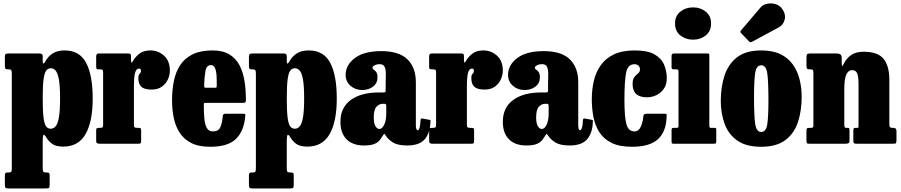

<svg xmlns="http://www.w3.org/2000/svg" viewBox="-20 -828 5191 1106"><path d="M8 -453V-499Q8 -513.5 12.8 -516.8Q17.5 -520 31 -520H204.5Q215 -520 220.5 -517Q226 -514 226 -502.5V-475.5Q226 -462 230 -462Q234 -462 240.5 -473Q255 -501 282 -519.2Q309 -537.5 352 -537.5Q439 -537.5 476.5 -465.5Q514 -393.5 514 -260.5Q514 -127.5 472.8 -55.5Q431.5 16.5 344.5 16.5Q304 16.5 282.5 2Q261 -12.5 246 -37.5Q237 -53 231.5 -51.2Q226 -49.5 226 -12V140.5Q226 156.5 229.2 161Q232.5 165.5 245 165.5H248.5Q258.5 165.5 262.2 168.5Q266 171.5 266 182.5V238Q266 251.5 262 254.5Q258 257.5 243.5 257.5H28.5Q15 257.5 11.5 253.5Q8 249.5 8 236.5V184Q8 173.5 11 169.5Q14 165.5 25 165.5H30Q42 165.5 45 161Q48 156.5 48 140V-404.5Q48 -420.5 44 -424.5Q40 -428.5 32 -428.5H23Q13.5 -428.5 10.8 -432.8Q8 -437 8 -453ZM226 -260.5Q226 -186 231 -148.8Q236 -111.5 246.2 -99Q256.5 -86.5 272.5 -86.5Q287.5 -86.5 299.5 -99Q311.5 -111.5 318.8 -148.8Q326 -186 326 -260.5Q326 -335.5 318.8 -372.8Q311.5 -410 299.5 -422.5Q287.5 -435 272.5 -435Q257.5 -435 247 -422.5Q236.5 -410 231.2 -372.8Q226 -335.5 226 -260.5Z M574 -407.5Q574 -420 571.5 -424.2Q569 -428.5 556.5 -428.5H551Q540 -428.5 537 -431.2Q534 -434 534 -445V-500.5Q534 -512.5 537.5 -516.2Q541 -520 552 -520H718Q727.5 -520 731 -517.2Q734.5 -514.5 734.5 -504V-488Q734.5 -454 745.5 -476Q756.5 -497 780.8 -517.2Q805 -537.5 846.5 -537.5Q891.5 -537.5 925 -507.2Q958.5 -477 958.5 -420Q958.5 -396 947.2 -371Q936 -346 912.8 -329Q889.5 -312 853.5 -312Q811.5 -312 794.2 -328.2Q777 -344.5 777 -378Q777 -396.5 784.5 -403Q792 -409.5 792 -422Q792 -425.5 789.5 -429.2Q787 -433 781 -433Q766 -433 758.8 -411Q751.5 -389 751.5 -328V-110Q751.5 -98 755 -94.8Q758.5 -91.5 770.5 -91.5H779.5Q788.5 -91.5 790.8 -88Q793 -84.5 793 -75V-19Q793 -8 790.8 -4Q788.5 0 778 0H553.5Q543 0 538.5 -3.5Q534 -7 534 -18.5V-77Q534 -87 537.8 -89.2Q541.5 -91.5 551.5 -91.5H555Q567 -91.5 570.5 -94.5Q574 -97.5 574 -109.5Z M971 -250Q971 -310 981.8 -362.2Q992.5 -414.5 1018.5 -453.8Q1044.5 -493 1089.8 -515.2Q1135 -537.5 1204.5 -537.5Q1263.5 -537.5 1301.2 -514.5Q1339 -491.5 1359.8 -451.8Q1380.5 -412 1388.5 -361Q1396.5 -310 1396.5 -253Q1396.5 -242 1393.5 -238.8Q1390.5 -235.5 1379 -235.5H1166.5Q1156.5 -235.5 1155 -232.5Q1153.5 -229.5 1154 -220.5Q1154 -179.5 1157 -145.8Q1160 -112 1171 -91.5Q1182 -71 1206.5 -71Q1239 -71 1249.5 -95.8Q1260 -120.5 1263.5 -161Q1264.5 -173 1280 -173H1380Q1390 -173 1392 -170.8Q1394 -168.5 1393 -160.5Q1386 -73.5 1339.5 -28Q1293 17.5 1191 17.5Q1124.5 17.5 1081.8 -4.2Q1039 -26 1014.8 -63.8Q990.5 -101.5 980.8 -149.5Q971 -197.5 971 -250ZM1169.5 -322.5H1215Q1225.5 -322.5 1226.8 -324Q1228 -325.5 1228.5 -334.5Q1229 -363.5 1227.5 -390.8Q1226 -418 1218.8 -435.5Q1211.5 -453 1195.5 -453Q1169.5 -453 1163.5 -419.2Q1157.5 -385.5 1156 -339Q1156 -329 1156.8 -325.8Q1157.5 -322.5 1169.5 -322.5Z M1414 -453V-499Q1414 -513.5 1418.8 -516.8Q1423.5 -520 1437 -520H1610.5Q1621 -520 1626.5 -517Q1632 -514 1632 -502.5V-475.5Q1632 -462 1636 -462Q1640 -462 1646.5 -473Q1661 -501 1688 -519.2Q1715 -537.5 1758 -537.5Q1845 -537.5 1882.5 -465.5Q1920 -393.5 1920 -260.5Q1920 -127.5 1878.8 -55.5Q1837.5 16.5 1750.5 16.5Q1710 16.5 1688.5 2Q1667 -12.5 1652 -37.5Q1643 -53 1637.5 -51.2Q1632 -49.5 1632 -12V140.5Q1632 156.5 1635.2 161Q1638.5 165.5 1651 165.5H1654.5Q1664.5 165.5 1668.2 168.5Q1672 171.5 1672 182.5V238Q1672 251.5 1668 254.5Q1664 257.5 1649.5 257.5H1434.5Q1421 257.5 1417.5 253.5Q1414 249.5 1414 236.5V184Q1414 173.5 1417 169.5Q1420 165.5 1431 165.5H1436Q1448 165.5 1451 161Q1454 156.5 1454 140V-404.5Q1454 -420.5 1450 -424.5Q1446 -428.5 1438 -428.5H1429Q1419.5 -428.5 1416.8 -432.8Q1414 -437 1414 -453ZM1632 -260.5Q1632 -186 1637 -148.8Q1642 -111.5 1652.2 -99Q1662.5 -86.5 1678.5 -86.5Q1693.5 -86.5 1705.5 -99Q1717.5 -111.5 1724.8 -148.8Q1732 -186 1732 -260.5Q1732 -335.5 1724.8 -372.8Q1717.5 -410 1705.5 -422.5Q1693.5 -435 1678.5 -435Q1663.5 -435 1653 -422.5Q1642.5 -410 1637.2 -372.8Q1632 -335.5 1632 -260.5Z M1941 -126.5Q1941 -208 2000.2 -251.8Q2059.5 -295.5 2164.5 -295.5H2188.5Q2197 -295.5 2199.2 -297.5Q2201.5 -299.5 2201.5 -308.5V-341.5Q2201.5 -369.5 2202.5 -396.2Q2203.5 -423 2196.5 -440.8Q2189.5 -458.5 2166.5 -458.5Q2151 -458.5 2138.2 -452Q2125.5 -445.5 2125.5 -438.5Q2125.5 -431.5 2132.8 -427Q2140 -422.5 2147.2 -413Q2154.5 -403.5 2154.5 -382Q2154.5 -348.5 2128.8 -329Q2103 -309.5 2066.5 -309.5Q2026.5 -309.5 1998.8 -334Q1971 -358.5 1971 -397Q1971 -453 2023.5 -493.2Q2076 -533.5 2176.5 -533.5Q2278.5 -533.5 2327 -486.2Q2375.5 -439 2375.5 -353.5V-104Q2375.5 -89 2379 -83.2Q2382.5 -77.5 2386.5 -77.5Q2391.5 -77.5 2396.2 -90.2Q2401 -103 2402.5 -136.5Q2403 -147.5 2414.5 -145L2455.5 -137.5Q2460 -137 2460 -134Q2460 -131 2459.5 -125.5Q2457.5 -62 2426.8 -26Q2396 10 2326 10H2325.5Q2272 10 2244.2 -7Q2216.5 -24 2201.5 -47.5Q2196.5 -55.5 2194.2 -57Q2192 -58.5 2186.5 -48.5Q2178.5 -35.5 2168.5 -22Q2158.5 -8.5 2137.5 0.8Q2116.5 10 2076 10Q2012 10 1976.5 -25.5Q1941 -61 1941 -126.5ZM2133 -152.5Q2133 -116 2143 -100.5Q2153 -85 2165.5 -85Q2181 -85 2193 -109Q2205 -133 2205 -176.5V-217.5Q2205 -230 2196 -230H2184Q2164.5 -230 2148.8 -213.2Q2133 -196.5 2133 -152.5Z M2492 -407.5Q2492 -420 2489.5 -424.2Q2487 -428.5 2474.5 -428.5H2469Q2458 -428.5 2455 -431.2Q2452 -434 2452 -445V-500.5Q2452 -512.5 2455.5 -516.2Q2459 -520 2470 -520H2636Q2645.5 -520 2649 -517.2Q2652.5 -514.5 2652.5 -504V-488Q2652.5 -454 2663.5 -476Q2674.5 -497 2698.8 -517.2Q2723 -537.5 2764.5 -537.5Q2809.5 -537.5 2843 -507.2Q2876.5 -477 2876.5 -420Q2876.5 -396 2865.2 -371Q2854 -346 2830.8 -329Q2807.5 -312 2771.5 -312Q2729.5 -312 2712.2 -328.2Q2695 -344.5 2695 -378Q2695 -396.5 2702.5 -403Q2710 -409.5 2710 -422Q2710 -425.5 2707.5 -429.2Q2705 -433 2699 -433Q2684 -433 2676.8 -411Q2669.5 -389 2669.5 -328V-110Q2669.5 -98 2673 -94.8Q2676.5 -91.5 2688.5 -91.5H2697.5Q2706.5 -91.5 2708.8 -88Q2711 -84.5 2711 -75V-19Q2711 -8 2708.8 -4Q2706.5 0 2696 0H2471.5Q2461 0 2456.5 -3.5Q2452 -7 2452 -18.5V-77Q2452 -87 2455.8 -89.2Q2459.5 -91.5 2469.5 -91.5H2473Q2485 -91.5 2488.5 -94.5Q2492 -97.5 2492 -109.5Z M2876.5 -126.5Q2876.5 -208 2935.8 -251.8Q2995 -295.5 3100 -295.5H3124Q3132.5 -295.5 3134.8 -297.5Q3137 -299.5 3137 -308.5V-341.5Q3137 -369.5 3138 -396.2Q3139 -423 3132 -440.8Q3125 -458.5 3102 -458.5Q3086.5 -458.5 3073.8 -452Q3061 -445.5 3061 -438.5Q3061 -431.5 3068.2 -427Q3075.5 -422.5 3082.8 -413Q3090 -403.5 3090 -382Q3090 -348.5 3064.2 -329Q3038.5 -309.5 3002 -309.5Q2962 -309.5 2934.2 -334Q2906.5 -358.5 2906.5 -397Q2906.5 -453 2959 -493.2Q3011.5 -533.5 3112 -533.5Q3214 -533.5 3262.5 -486.2Q3311 -439 3311 -353.5V-104Q3311 -89 3314.5 -83.2Q3318 -77.5 3322 -77.5Q3327 -77.5 3331.8 -90.2Q3336.5 -103 3338 -136.5Q3338.5 -147.5 3350 -145L3391 -137.5Q3395.5 -137 3395.5 -134Q3395.5 -131 3395 -125.5Q3393 -62 3362.2 -26Q3331.5 10 3261.5 10H3261Q3207.5 10 3179.8 -7Q3152 -24 3137 -47.5Q3132 -55.5 3129.8 -57Q3127.5 -58.5 3122 -48.5Q3114 -35.5 3104 -22Q3094 -8.5 3073 0.8Q3052 10 3011.5 10Q2947.5 10 2912 -25.5Q2876.5 -61 2876.5 -126.5ZM3068.5 -152.5Q3068.5 -116 3078.5 -100.5Q3088.5 -85 3101 -85Q3116.5 -85 3128.5 -109Q3140.5 -133 3140.5 -176.5V-217.5Q3140.5 -230 3131.5 -230H3119.5Q3100 -230 3084.2 -213.2Q3068.5 -196.5 3068.5 -152.5Z M3389 -256.5Q3389 -312.5 3401 -363.2Q3413 -414 3441.2 -453.2Q3469.5 -492.5 3517.2 -515Q3565 -537.5 3637 -537.5Q3710 -537.5 3750 -514.8Q3790 -492 3805.5 -455.2Q3821 -418.5 3821 -377Q3821 -342 3804.5 -317.5Q3788 -293 3761.8 -280.2Q3735.5 -267.5 3706.5 -267.5Q3624 -267.5 3624 -343.5Q3624 -371.5 3634.5 -384.2Q3645 -397 3655.8 -405.5Q3666.5 -414 3666.5 -429Q3666.5 -441.5 3658 -449.8Q3649.5 -458 3634.5 -458Q3595.5 -458 3586.2 -406.8Q3577 -355.5 3577 -256.5Q3577 -151.5 3588.8 -111.2Q3600.5 -71 3635 -71Q3659 -71 3671 -97.8Q3683 -124.5 3686.5 -161.5Q3687.5 -173 3708 -173H3806.5Q3818 -173 3819.2 -170.8Q3820.5 -168.5 3820 -159Q3818.5 -71 3770.8 -26.8Q3723 17.5 3620.5 17.5Q3548.5 17.5 3503 -5Q3457.5 -27.5 3432.8 -66Q3408 -104.5 3398.5 -153.8Q3389 -203 3389 -256.5Z M3868.5 -692.5Q3868.5 -736.5 3899 -761Q3929.5 -785.5 3972.5 -785.5Q4015 -785.5 4045.5 -761Q4076 -736.5 4076 -692.5Q4076 -648.5 4045.5 -624Q4015 -599.5 3972.5 -599.5Q3929.5 -599.5 3899 -624Q3868.5 -648.5 3868.5 -692.5ZM3878 -428.5H3860.5Q3848.5 -428.5 3848.5 -439V-506.5Q3848.5 -520 3862.5 -520H4054.5Q4061.5 -520 4063.8 -518.5Q4066 -517 4066 -510V-104Q4066 -97 4067.8 -94.2Q4069.5 -91.5 4076.5 -91.5H4092.5Q4101 -91.5 4103.5 -90Q4106 -88.5 4106 -80V-14.5Q4106 -4.5 4103 -2.2Q4100 0 4089.5 0H3861.5Q3853.5 0 3851 -2.2Q3848.5 -4.5 3848.5 -12.5V-77Q3848.5 -86.5 3851 -89Q3853.5 -91.5 3862.5 -91.5H3876Q3883.5 -91.5 3886 -93.5Q3888.5 -95.5 3888.5 -103.5V-415.5Q3888.5 -428.5 3878 -428.5Z M4132 -246.5Q4132 -326.5 4153.5 -392.5Q4175 -458.5 4225.8 -498Q4276.5 -537.5 4365 -537.5Q4431 -537.5 4475.8 -515.8Q4520.5 -494 4547.2 -456.2Q4574 -418.5 4586 -370.5Q4598 -322.5 4598 -270Q4598 -190 4576.5 -124.8Q4555 -59.5 4504 -21Q4453 17.5 4365 17.5Q4276.5 17.5 4225.8 -19.2Q4175 -56 4153.5 -116.2Q4132 -176.5 4132 -246.5ZM4323.5 -270Q4323.5 -160.5 4330.2 -114.2Q4337 -68 4365 -68Q4393 -68 4399.8 -111.8Q4406.5 -155.5 4406.5 -250Q4406.5 -359.5 4399.8 -405.8Q4393 -452 4365 -452Q4337 -452 4330.2 -408.2Q4323.5 -364.5 4323.5 -270ZM4295 -589.5 4249.5 -636.5Q4241 -645.5 4249.5 -654L4361.5 -785.5Q4374.5 -801 4397.8 -806Q4421 -811 4444.8 -805Q4468.5 -799 4482.5 -781Q4507.5 -749 4500.5 -717Q4493.5 -685 4465.5 -670L4311.5 -587Q4302.5 -581.5 4295 -589.5Z M4648.5 -428.5H4644Q4631.5 -428.5 4628.5 -433Q4625.5 -437.5 4625.5 -453.5V-494.5Q4625.5 -511 4629.5 -515.5Q4633.5 -520 4648 -520H4799.5Q4812 -520 4820.2 -515.2Q4828.5 -510.5 4828.5 -494V-474.5Q4828.5 -454 4830.2 -448.8Q4832 -443.5 4839.5 -459Q4853 -488.5 4880.5 -509.2Q4908 -530 4954.5 -530Q5036.5 -530 5069.8 -489Q5103 -448 5103 -367.5V-113.5Q5103 -98.5 5106.8 -95Q5110.5 -91.5 5122.5 -91.5H5127Q5144 -91.5 5144 -73.5V-24.5Q5144 -6.5 5141.2 -3.2Q5138.5 0 5121 0H4914.5Q4901.5 0 4898.5 -4Q4895.5 -8 4895.5 -21.5V-69.5Q4895.5 -79 4896.8 -85.2Q4898 -91.5 4906 -91.5H4918.5Q4924.5 -91.5 4925 -94.8Q4925.5 -98 4925.5 -111.5V-342Q4925.5 -386.5 4917.8 -405.2Q4910 -424 4888.5 -424Q4867 -424 4855.2 -399Q4843.5 -374 4843.5 -315.5V-110.5Q4843.5 -91.5 4852 -91.5H4863Q4870.5 -91.5 4872 -88.2Q4873.5 -85 4873.5 -72.5V-17.5Q4873.5 -6 4867.5 -3Q4861.5 0 4850.5 0H4641.5Q4630 0 4627.8 -3.8Q4625.5 -7.5 4625.5 -19.5V-72Q4625.5 -85 4628.5 -88.2Q4631.5 -91.5 4644.5 -91.5H4650.5Q4660 -91.5 4662.8 -94Q4665.5 -96.5 4665.5 -111V-406.5Q4665.5 -421 4662.2 -424.8Q4659 -428.5 4648.5 -428.5Z"/></svg>

Font: Besley* Condensed Heavy
Style: Regular
Weight: 800
Width: 3
Designer: Owen Earl
Foundry: indestructible type*
Version: Version 3.000; ttfautohint (v1.8.3)